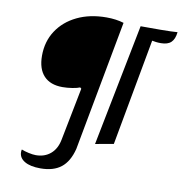

<svg xmlns="http://www.w3.org/2000/svg" viewBox="-92 -756 984 1037"><g transform="rotate(10 400.0 -237.5)"><path d="M198 195Q142 195 111 176.5Q80 158 80 126Q80 122 80.5 118Q81 114 82 112Q99 119 122 124Q145 129 161 129Q209 129 241.5 101.5Q274 74 284 23L341 -267L334 -273Q321 -267 293 -262.5Q265 -258 239 -258Q172 -258 136.5 -296Q101 -334 101 -406Q101 -484 140 -543.5Q179 -603 248.5 -636.5Q318 -670 409 -670Q462 -670 504 -657L371 58Q353 129 311 162Q269 195 198 195ZM466 14 598 -655H707Q741 -655 762.5 -656Q784 -657 800 -658Q796 -620 777.5 -602Q759 -584 721 -584Q706 -584 694.5 -585.5Q683 -587 673 -589L566 -4Z"/></g></svg>

Font: Sansita Swashed Light
Style: Regular
Weight: 300
Designer: Pablo Cosgaya
Foundry: Omnibus-Type
Version: Version 1.003